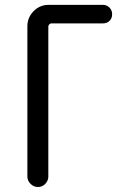

<svg xmlns="http://www.w3.org/2000/svg" viewBox="-20 -750 540 770"><path d="M89.8 -42V-644.5Q89.8 -679.7 114.7 -705.1Q139.6 -730.5 174.8 -730.5H392.6Q408.2 -730.5 418.9 -719.7Q429.7 -709 429.7 -692.9Q429.7 -676.8 419.4 -666.5Q409.2 -656.2 392.6 -656.2H185.5Q181.6 -656.2 177.7 -652.3Q173.8 -648.4 173.8 -643.6V-42Q173.8 -25.4 161.6 -12.7Q149.4 0 132.3 0Q115.2 0 102.5 -12.7Q89.8 -25.4 89.8 -42Z"/></svg>

Font: Rounded-X Mgen+ 2m regular
Style: Regular
Weight: 400
Designer: [Source Han Sans]
Ryoko NISHIZUKA  (kana & ideographs); Paul D. Hunt (Latin, Greek & Cyrillic); Wenlong ZHANG  (bopomofo
Version: Version 1.059.20150602